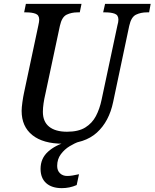

<svg xmlns="http://www.w3.org/2000/svg" viewBox="-20 -734 800 994"><path d="M306 10Q203 10 147.5 -34.5Q92 -79 92 -160Q92 -177 96 -205.5Q100 -234 104 -252L178 -600Q183 -622 183 -632Q183 -656 164 -663Q145 -670 116 -670H105L114 -714H402L393 -670H381Q350 -670 325 -658Q300 -646 290 -600L215 -248Q209 -223 205.5 -199Q202 -175 202 -155Q202 -104 234.5 -78Q267 -52 327 -52Q386 -52 421.5 -74Q457 -96 476.5 -133Q496 -170 506 -218L588 -603Q593 -620 593 -632Q593 -656 574 -663Q555 -670 526 -670H514L524 -714H760L752 -670H740Q709 -670 684 -658Q659 -646 649 -600L566 -207Q545 -105 481.5 -47.5Q418 10 306 10ZM300 240Q248 240 219 214Q190 188 190 140Q190 86 229 51Q268 16 329 0H388Q367 7 340.5 23Q314 39 295 64.5Q276 90 276 125Q276 149 290.5 163Q305 177 328 177Q341 177 356 174.5Q371 172 389 168L377 224Q341 240 300 240Z"/></svg>

Font: Noto Serif SemiCondensed Medium
Style: Italic
Weight: 500
Width: 4
Italic angle: -12°
Designer: Monotype Design Team
Foundry: Monotype Imaging Inc.
Version: Version 2.013